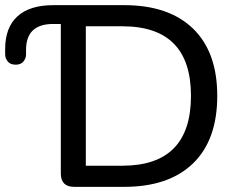

<svg xmlns="http://www.w3.org/2000/svg" viewBox="-20 -725 921 745"><path d="M268 0Q216 0 216 -52V-632H186Q81 -632 81 -531V-513Q81 -499 71 -486.5Q61 -474 41 -474Q20 -474 10 -486.5Q0 -499 0 -514V-535Q0 -618 47.5 -661.5Q95 -705 187 -705H462Q635 -705 729 -614Q823 -523 823 -353Q823 -182 729 -91Q635 0 462 0ZM313 -82H455Q721 -82 721 -353Q721 -623 455 -623H313Z"/></svg>

Font: Chiron GoRound TC
Style: Regular
Weight: 400
Designer: Ryoko NISHIZUKA 西塚涼子 (kana, bopomofo & ideographs); Paul D. Hunt (Latin, Greek & Cyrillic); Sandoll Communications 산돌커뮤니
Foundry: Adobe
Version: Version 1.000;hotconv 1.1.1;makeotfexe 2.6.0